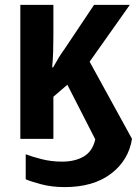

<svg xmlns="http://www.w3.org/2000/svg" viewBox="-20 -567 559 784"><path d="M244 197Q192 197 148.5 185.5Q105 174 85 165V63Q111 73 150.5 83Q190 93 233 93Q286 93 322 72Q358 51 369 2L255 -221L198 -172V0H63V-547H198V-421Q198 -388 197 -355.5Q196 -323 193 -292H197Q208 -312 219.5 -331Q231 -350 243 -366L364 -547H510L346 -315L519 0Q505 88 433 142.5Q361 197 244 197Z"/></svg>

Font: Noto Sans Condensed
Style: Bold
Weight: 700
Width: 3
Designer: Monotype Design Team
Foundry: Monotype Imaging Inc.
Version: Version 2.013; ttfautohint (v1.8.4.7-5d5b)